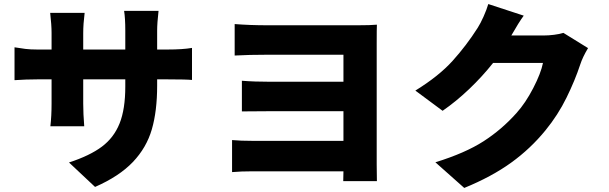

<svg xmlns="http://www.w3.org/2000/svg" viewBox="-20 -840 2970 936"><path d="M443.4 71.3 316.4 -47.9Q418 -81.1 476.6 -125Q535.2 -168.9 563 -238.3Q590.8 -307.6 590.8 -418V-453.1H385.7V-335Q385.7 -286.1 390.6 -224.6H225.6Q231.4 -273.4 231.4 -335V-453.1H161.1Q107.4 -453.1 50.8 -449.2V-609.4Q80.1 -604.5 103.5 -601.6Q127 -598.6 161.1 -598.6H231.4V-679.7Q231.4 -717.8 224.6 -777.3H392.6Q385.7 -722.7 385.7 -678.7V-598.6H590.8V-690.4Q590.8 -751 585 -787.1H752.9Q746.1 -727.5 746.1 -690.4V-598.6H797.9Q870.1 -598.6 916 -606.4V-450.2Q888.7 -453.1 798.8 -453.1H746.1V-421.9Q746.1 -298.8 720.2 -209.5Q694.3 -120.1 627.9 -50.3Q561.5 19.5 443.4 71.3Z M1285.2 -716.8H1723.6Q1787.1 -716.8 1817.4 -719.7Q1816.4 -702.1 1816.4 -628.9V-38.1L1817.4 43H1653.3L1654.3 -4.9H1212.9Q1154.3 -4.9 1111.3 -1V-157.2Q1152.3 -153.3 1213.9 -153.3H1654.3V-297.9H1300.8L1159.2 -296.9V-446.3Q1220.7 -441.4 1300.8 -441.4H1654.3V-573.2H1285.2Q1194.3 -573.2 1124 -569.3V-722.7Q1198.2 -716.8 1285.2 -716.8Z M2808.6 -525.4Q2783.2 -448.2 2741.7 -363.8Q2700.2 -279.3 2639.6 -205.1Q2566.4 -115.2 2471.7 -46.9Q2377 21.5 2243.2 76.2L2102.5 -48.8Q2248 -93.8 2337.4 -151.4Q2426.8 -209 2498 -289.1Q2542 -337.9 2579.6 -410.6Q2617.2 -483.4 2627 -533.2H2383.8Q2331.1 -466.8 2267.6 -406.2Q2204.1 -345.7 2137.7 -299.8L2004.9 -398.4Q2119.1 -468.8 2186.5 -543.5Q2253.9 -618.2 2308.6 -704.1Q2322.3 -725.6 2337.4 -759.3Q2352.5 -793 2360.4 -820.3L2533.2 -763.7Q2508.8 -730.5 2472.7 -667H2629.9Q2654.3 -667 2681.2 -670.4Q2708 -673.8 2726.6 -679.7L2846.7 -605.5Q2820.3 -561.5 2808.6 -525.4Z"/></svg>

Font: Min Sans Black
Style: Regular
Weight: 900
Designer: Jinseong-Kim, NotoSansCJK, Nunito
Foundry: Jinseong-Kim
Version: Version 1.000